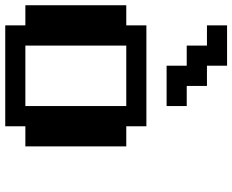

<svg xmlns="http://www.w3.org/2000/svg" viewBox="-97 -789 886 732"><g transform="rotate(90 346.0 -423.0)"><path d="M384.3 -76.7V-461.4H153.8V-76.7ZM76.7 0V-76.7H0V-461.4H76.7V-538.1H461.4V-461.4H538.1V-76.7H461.4V0ZM230.5 -615.2V-691.9H153.8V-769H76.7V-845.7H230.5V-769H307.6V-691.9H384.3V-615.2Z"/></g></svg>

Font: Good Old DOS
Style: Regular
Weight: 400
Designer: Vasily Draigo
Foundry: Vasily Draigo
Version: 1.0